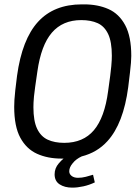

<svg xmlns="http://www.w3.org/2000/svg" viewBox="-20 -716 640 879"><path d="M261 10Q198 10 149.5 -12Q101 -34 73 -85.5Q45 -137 45 -227Q45 -241 46 -258.5Q47 -276 50 -303Q53 -330 58 -369Q81 -536 154 -616Q227 -696 355 -696H365Q428 -696 476.5 -674.5Q525 -653 553 -601Q581 -549 581 -460Q581 -446 579.5 -428Q578 -410 575 -383.5Q572 -357 567 -317Q545 -150 472 -70Q425 -18 354 0Q328 12 313 31Q297 50 297 68Q297 81 308 89.5Q319 98 337 98Q355 98 372.5 93.5Q390 89 406 84L414 119Q389 131 362 137Q335 143 311 143Q276 143 253 128Q230 113 230 82Q230 54 249 32Q260 19 271 10Q271 10 270 10ZM274 -62Q361 -62 410 -120Q459 -178 475 -299Q481 -341 484.5 -368.5Q488 -396 489.5 -413Q491 -430 491.5 -441Q492 -452 492 -461Q492 -525 475 -560.5Q458 -596 427 -610Q396 -624 352 -624Q267 -624 217.5 -566.5Q168 -509 151 -388Q145 -346 141 -318.5Q137 -291 135.5 -274Q134 -257 133.5 -246Q133 -235 133 -225Q133 -162 150 -126.5Q167 -91 198.5 -76.5Q230 -62 274 -62Z"/></svg>

Font: Chivo Mono Medium Light
Style: Italic
Weight: 300
Italic angle: -8.05°
Monospace: yes
Version: Version 1.008